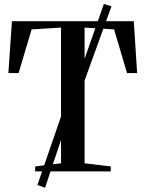

<svg xmlns="http://www.w3.org/2000/svg" viewBox="-20 -848 720 950"><path d="M282 -40V-711.5L136.5 -702.5L72 -486.5H21.5L39 -743H642L658.5 -486.5H608.5L544.5 -702.5L398.5 -711.5V-40L528 -24.5V0H154V-24.5ZM165 67.5 319 -379 345 -405 494 -828.5 531.5 -816.5 377 -390 352 -366 203 81Z"/></svg>

Font: Merriweather 120pt Medium
Style: Regular
Weight: 500
Version: Version 2.100